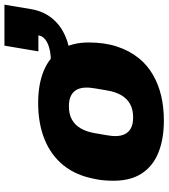

<svg xmlns="http://www.w3.org/2000/svg" viewBox="32 -760 740 843"><g transform="rotate(-90 401.5 -338.0)"><path d="M294 12Q213 12 153.5 -12Q94 -36 62 -85Q30 -134 30 -208Q30 -229 31.5 -249Q33 -269 37 -287Q52 -372 97 -428Q142 -484 212 -512Q282 -540 371 -540Q453 -540 512.5 -515.5Q572 -491 604.5 -442Q637 -393 637 -318Q637 -248 619 -193.5Q601 -139 568 -98Q538 -61 496 -36.5Q454 -12 403.5 0Q353 12 294 12ZM308 -123Q343 -123 367 -136.5Q391 -150 405.5 -175Q420 -200 426 -235Q432 -270 435 -287.5Q438 -305 438.5 -313.5Q439 -322 439 -327Q439 -352 430.5 -369Q422 -386 404 -395.5Q386 -405 357 -405Q322 -405 298 -391.5Q274 -378 259.5 -352.5Q245 -327 239 -292Q233 -258 230 -240Q227 -222 226.5 -214Q226 -206 226 -201Q226 -177 234.5 -159.5Q243 -142 261 -132.5Q279 -123 308 -123ZM537 -397 552 -484Q603 -484 634 -499Q665 -514 668 -539H598L623 -688H803L783 -569Q774 -516 741.5 -477Q709 -438 657 -417.5Q605 -397 537 -397Z"/></g></svg>

Font: Archivo SemiBold Black
Style: Italic
Weight: 900
Italic angle: -10°
Version: Version 2.001